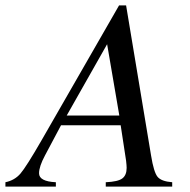

<svg xmlns="http://www.w3.org/2000/svg" viewBox="-69 -688 700 708"><path d="M566 0H321V-16Q366 -18 382 -30Q398 -42 398 -69Q398 -77 396 -95L376 -226H156L97 -115Q75 -74 75 -49Q75 -19 137 -16V0H-49V-16Q-15 -23 6.5 -48Q28 -73 85 -172L370 -668H396L488 -115Q498 -53 512 -36Q526 -19 566 -16ZM371 -262 326 -525 177 -262Z"/></svg>

Font: STIX MathJax Alphabets
Style: Italic
Weight: 400
Italic angle: -16.33°
Designer: MicroPress Inc., with final additions and corrections provided by Coen Hoffman, Elsevier (retired)
Version: Version 1.1.1